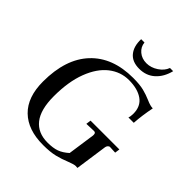

<svg xmlns="http://www.w3.org/2000/svg" viewBox="-219 -922 1065 1065"><g transform="rotate(45 313.0 -390.0)"><path d="M49 -239Q49 -416 138.5 -511.5Q228 -607 389 -607Q441 -607 472.5 -599Q504 -591 534 -578Q565 -564 585 -564Q571 -495 567 -433H525Q530 -446 530 -467Q530 -525 489.5 -553.5Q449 -582 381 -582Q316 -582 263.5 -541Q211 -500 180 -419Q149 -338 149 -224Q149 -119 189.5 -68Q230 -17 306 -17Q349 -17 377 -27Q405 -37 434 -63L457 -223V-230Q457 -245 443 -245L385 -243L389 -272H615L611 -243L569 -245Q562 -245 556.5 -238.5Q551 -232 550 -224L523 -35Q517 -36 509 -36Q496 -36 463 -23Q427 -8 390 1Q353 10 298 10Q179 10 114 -53.5Q49 -117 49 -239ZM268 -790H294Q297 -758 322 -737Q347 -716 383 -716Q418 -716 450.5 -737.5Q483 -759 494 -790H519Q505 -733 468 -699.5Q431 -666 376 -666Q321 -666 293.5 -699.5Q266 -733 268 -790Z"/></g></svg>

Font: Unna
Style: Italic
Weight: 400
Italic angle: -8.05°
Designer: Jorge de Buen Unna
Foundry: Omnibus-Type
Version: Version 2.008